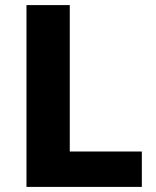

<svg xmlns="http://www.w3.org/2000/svg" viewBox="-20 -785 613 754"><path d="M84 -51H537V-190H254V-765H84Z"/></svg>

Font: Noto Sans Tamil UI ExtraBold
Style: Regular
Weight: 800
Designer: Jelle Bosma - Monotype Design Team
Foundry: Monotype Imaging Inc.
Version: Version 2.004